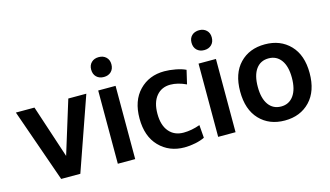

<svg xmlns="http://www.w3.org/2000/svg" viewBox="-84 -984 2175 1266"><g transform="rotate(-15 1004.0 -351.0)"><path d="M201.2 0 25.9 -500H152.8L272 -138.2L383.8 -500H506.8L332 0Z M587.9 0V-500H706.5V0ZM578.6 -645Q578.6 -675.3 597.7 -693.6Q616.7 -711.9 647.9 -711.9Q678.2 -711.9 697.5 -693.6Q716.8 -675.3 716.8 -645Q716.8 -613.3 697.8 -594.7Q678.7 -576.2 647.9 -576.2Q616.7 -576.2 597.7 -594.7Q578.6 -613.3 578.6 -645Z M1061 -85.9Q1114.7 -85.9 1173.3 -106.9L1180.2 -19Q1154.3 -5.9 1116 2Q1077.6 9.8 1042 9.8Q938 9.8 870.6 -59.3Q803.2 -128.4 803.2 -251Q803.2 -372.1 869.9 -440.9Q936.5 -509.8 1041 -509.8Q1075.7 -509.8 1116.9 -502.2Q1158.2 -494.6 1186 -481L1164.1 -387.2Q1106.9 -414.1 1056.2 -414.1Q996.6 -414.1 960.9 -371.1Q925.3 -328.1 925.3 -250Q925.3 -171.9 961.7 -128.9Q998 -85.9 1061 -85.9Z M1272.9 0V-500H1391.6V0ZM1263.7 -645Q1263.7 -675.3 1282.7 -693.6Q1301.8 -711.9 1333 -711.9Q1363.3 -711.9 1382.6 -693.6Q1401.9 -675.3 1401.9 -645Q1401.9 -613.3 1382.8 -594.7Q1363.8 -576.2 1333 -576.2Q1301.8 -576.2 1282.7 -594.7Q1263.7 -613.3 1263.7 -645Z M1490.2 -251Q1490.2 -374 1555.4 -441.9Q1620.6 -509.8 1727.1 -509.8Q1833 -509.8 1898.7 -441.7Q1964.4 -373.5 1964.4 -251Q1964.4 -127.4 1898.7 -58.8Q1833 9.8 1727.1 9.8Q1620.6 9.8 1555.4 -58.8Q1490.2 -127.4 1490.2 -251ZM1610.4 -250Q1610.4 -171.9 1641.1 -128.9Q1671.9 -85.9 1727.1 -85.9Q1781.2 -85.9 1812.3 -129.2Q1843.3 -172.4 1843.3 -251Q1843.3 -329.1 1812.3 -371.6Q1781.2 -414.1 1727.1 -414.1Q1671.9 -414.1 1641.1 -371.6Q1610.4 -329.1 1610.4 -250Z"/></g></svg>

Font: LT Hoop SemBd
Style: Regular
Weight: 600
Designer: Daniel Lyons
Foundry: LyonsType
Version: Version 1.000